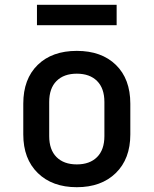

<svg xmlns="http://www.w3.org/2000/svg" viewBox="-20 -771 640 800"><path d="M300 9Q198 9 137.5 -50Q77 -109 77 -211V-339Q77 -442 137 -500.5Q197 -559 300 -559Q403 -559 463 -500.5Q523 -442 523 -339V-211Q523 -109 462.5 -50Q402 9 300 9ZM300 -86Q354 -86 384.5 -116.5Q415 -147 415 -204V-346Q415 -403 384.5 -433.5Q354 -464 300 -464Q246 -464 215.5 -433.5Q185 -403 185 -346V-204Q185 -147 215.5 -116.5Q246 -86 300 -86ZM134 -666V-751H466V-666Z"/></svg>

Font: JetBrains Mono SemiBold
Style: Regular
Weight: 472
Monospace: yes
Designer: Philipp Nurullin, Konstantin Bulenkov
Foundry: JetBrains
Version: Version 2.305; ttfautohint (v1.8.4.7-5d5b)